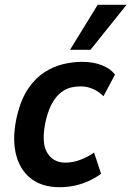

<svg xmlns="http://www.w3.org/2000/svg" viewBox="-20 -768 546 798"><path d="M227 10Q153 10 106 -28Q59 -66 44.5 -135Q30 -204 53 -296Q70 -361 99.5 -403Q129 -445 166 -468.5Q203 -492 243 -501.5Q283 -511 321 -511Q369 -511 404.5 -496.5Q440 -482 458 -458L410 -368Q392 -387 367 -398Q342 -409 316 -409Q296 -409 276 -404.5Q256 -400 236.5 -386Q217 -372 200.5 -345.5Q184 -319 172 -274Q150 -180 174.5 -136Q199 -92 252 -92Q283 -92 314.5 -104Q346 -116 371 -134L400 -46Q379 -30 351.5 -17Q324 -4 293 3Q262 10 227 10ZM271 -561 386 -748H506L356 -561Z"/></svg>

Font: Nunito Sans 7pt Condensed
Style: Bold Italic
Weight: 700
Width: 3
Italic angle: -9°
Designer: Vernon Adams
Foundry: Vernon Adams
Version: Version 3.101;gftools[0.9.27]